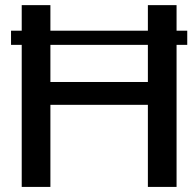

<svg xmlns="http://www.w3.org/2000/svg" viewBox="-20 -735 756 755"><path d="M23.4 -558.6V-614.3H716.3V-558.6ZM65.4 0V-714.8H178.2V-412.6H561.5V-714.8H674.3V0H561.5V-322.8H178.2V0Z"/></svg>

Font: Pontano Sans
Style: Bold
Weight: 700
Designer: Vernon Adams
Foundry: Vernon Adams
Version: Version 2.001